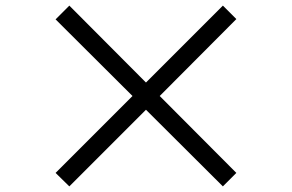

<svg xmlns="http://www.w3.org/2000/svg" viewBox="-20 -718 1040 684"><path d="M774 -54 500 -327 227 -54 178 -102 452 -376 178 -649 227 -698 500 -424 774 -698 822 -650 549 -376 822 -102Z"/></svg>

Font: Noto Sans SC Thin
Style: Regular
Weight: 400
Version: Version 2.004-H2;hotconv 1.0.118;makeotfexe 2.5.65603